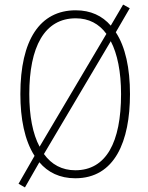

<svg xmlns="http://www.w3.org/2000/svg" viewBox="-20 -769 646 839"><path d="M548 -358C548 -471 528 -564 486 -628L547 -733L518 -749L464 -657C427 -700 376 -724 311 -724C154 -724 69 -594 69 -358C69 -252 87 -156 131 -88L61 34L89 50L152 -60C189 -16 241 10 309 10C482 10 548 -152 548 -358ZM108 -358C108 -564 174 -689 311 -689C368 -689 413 -665 445 -621L153 -128C123 -184 108 -262 108 -358ZM509 -358C509 -147 444 -25 309 -25C251 -25 205 -50 172 -96L464 -589C493 -534 509 -455 509 -358Z"/></svg>

Font: Noto Sans Sinhala UI Condensed ExtraLight
Style: Regular
Weight: 200
Width: 3
Designer: Jelle Bosma - Monotype Design Team
Foundry: Monotype Imaging Inc.
Version: Version 2.006